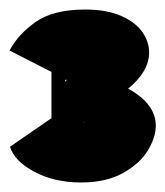

<svg xmlns="http://www.w3.org/2000/svg" viewBox="-36 -782 347 403"><path d="M291 -518Q291 -494 274.5 -466.5Q258 -439 222.5 -419Q187 -399 134 -399Q78 -399 36 -421.5Q-6 -444 -15 -474L72 -534V-631L-16 -676Q2 -710 39 -736Q76 -762 143 -762Q188 -762 218.5 -748.5Q249 -735 263 -714.5Q277 -694 277 -672Q277 -632 233 -596Q291 -564 291 -518ZM102 -615Q100 -612 100.5 -611Q101 -610 104 -614ZM141 -525 139 -526Q140 -525 140.5 -524.5Q141 -524 141 -525Z"/></svg>

Font: Ysabeau Black
Style: Regular
Weight: 900
Designer: Christian Thalmann (Catharsis Fonts)
Version: Version 0.003